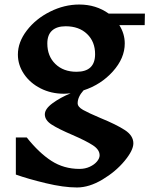

<svg xmlns="http://www.w3.org/2000/svg" viewBox="-20 -564 680 848"><path d="M507 -453Q531 -415 531 -372Q531 -307 478.5 -248.5Q426 -190 349 -165Q323 -136 323 -108Q323 -92 347 -78.5Q371 -65 423 -43Q494 -14 531.5 10.5Q569 35 569 69Q569 100 530 147Q491 194 432.5 229Q374 264 320 264Q261 264 182 245Q103 226 50 207V43H98Q152 111 207 146.5Q262 182 331 182Q356 182 376.5 172.5Q397 163 408.5 149Q420 135 420 122Q420 97 390 77.5Q360 58 300 32Q239 6 208.5 -13.5Q178 -33 178 -59Q178 -83 212 -108Q246 -133 292 -152Q272 -150 262 -150Q206 -150 159.5 -173.5Q113 -197 86 -237Q59 -277 59 -323Q59 -378 98.5 -429.5Q138 -481 201 -512.5Q264 -544 330 -544Q404 -544 460 -504H620L619 -453ZM400 -325Q400 -380 364.5 -414Q329 -448 270 -448Q231 -448 210 -429Q189 -410 189 -372Q189 -316 224.5 -281.5Q260 -247 318 -247Q400 -247 400 -325Z"/></svg>

Font: Inknut Antiqua SemiBold
Style: Regular
Weight: 600
Designer: Claus Eggers Sørensen
Foundry: Claus Eggers Sørensen
Version: Version 1.003; ttfautohint (v1.8.2) -l 8 -r 50 -G 200 -x 14 